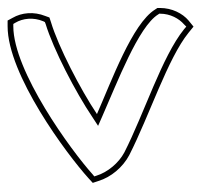

<svg xmlns="http://www.w3.org/2000/svg" viewBox="-32 -517 529 505"><g transform="rotate(90 232.5 -264.5)"><path d="M1 -414 5 -408C42 -348 194 -293 280 -255C216 -212 102 -153 38 -134L26 -130L22 -119C10 -89 13 -57 27 -33L34 -20H49C176 -20 385 -175 449 -233L461 -244L456 -259C446 -292 420 -323 388 -340C284 -393 134 -441 66 -496L50 -509L34 -496C15 -480 1 -452 1 -421ZM16 -419V-421C16 -448 29 -471 44 -484L50 -490L57 -484C129 -426 279 -379 381 -327C409 -312 433 -283 442 -254L444 -248L439 -244C376 -187 167 -35 49 -35H43L40 -40C28 -60 25 -88 36 -114L38 -118L43 -120C109 -140 223 -199 288 -243L311 -258L286 -269C198 -308 50 -364 18 -416Z"/></g></svg>

Font: Snowfall
Style: BlkOl
Weight: 900
Designer: Jasper
Foundry: Cannot Into Space Fonts
Version: Version 0.9